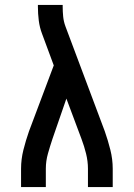

<svg xmlns="http://www.w3.org/2000/svg" viewBox="-20 -755 540 775"><path d="M65 0V-74Q65 -112 74.5 -150Q84 -188 97 -225L197 -491L150 -618Q140 -644 136.5 -672Q133 -700 133 -728V-735H233V-728Q233 -708 235 -688Q237 -668 244 -649L403 -225Q416 -188 425.5 -150Q435 -112 435 -74V0H335V-74Q335 -104 327.5 -134.5Q320 -165 309 -194L248 -357L192 -195Q182 -165 173.5 -135Q165 -105 165 -74V0Z"/></svg>

Font: Iosevka Curly Slab Semibold
Style: Regular
Weight: 600
Monospace: yes
Designer: Belleve Invis
Foundry: Belleve Invis
Version: Version 22.1.2; ttfautohint (v1.8.4)